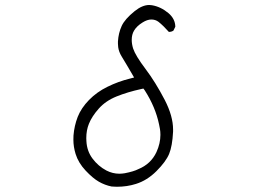

<svg xmlns="http://www.w3.org/2000/svg" viewBox="-20 -731 1040 755"><path d="M577.6 -710.4Q572.3 -711.4 566.9 -711.4Q539.6 -711.4 509.3 -687Q470.7 -655.8 458.5 -628.9Q445.8 -601.1 443.8 -567.9Q443.8 -564.5 443.8 -559.1Q443.8 -553.7 444.8 -545.4Q447.3 -526.9 458.5 -508.8Q477.1 -478.5 507.3 -426.3L490.7 -421.9Q444.8 -410.6 402.3 -389.6Q360.4 -369.1 329.8 -337.6Q299.3 -306.2 285.6 -271.5Q272 -236.3 269 -198.2Q268.6 -190.9 268.6 -181.6Q268.6 -153.8 277.3 -125.5Q288.1 -90.8 316.4 -60.5Q345.2 -29.8 368.9 -16.4Q392.6 -2.9 418.9 2.4Q429.2 3.4 439.5 3.4Q479.5 3.4 514.6 -7.8Q558.6 -21.5 595.2 -58.1Q632.3 -95.2 645 -125.7Q657.7 -156.2 660.6 -213.4Q660.6 -217.8 660.6 -221.7Q660.6 -274.4 627.9 -337.9Q591.3 -408.2 552 -460.2Q512.7 -512.2 503.4 -540.5Q498 -558.1 498 -574.2Q498 -595.7 507.3 -610.8Q517.6 -628.4 540.5 -642.6Q559.1 -654.3 575.2 -654.3Q591.3 -654.3 603.5 -645Q623.5 -628.9 644 -605.5Q654.8 -605.5 662.1 -610.8L669.4 -626Q668.9 -656.7 642.6 -679.2Q612.3 -704.6 577.6 -710.4ZM523.9 -65.9 524.9 -66.4Q524.4 -66.4 523.9 -65.9ZM449.2 -47.9Q422.9 -47.9 398.4 -60.5Q366.2 -77.6 344 -107.2Q321.8 -136.7 319.8 -175.8Q319.3 -181.6 319.3 -187.5Q319.3 -218.8 329.6 -244.1Q341.3 -273.4 368.2 -303.7Q395.5 -334.5 438.5 -351.8Q481.4 -369.1 535.2 -380.9L543.9 -382.8L549.3 -375.5Q591.3 -310.1 605.5 -241.7Q607.4 -233.4 609.1 -223.1Q610.8 -212.9 610.8 -200.7Q610.8 -167 595.2 -132.8Q573.2 -85.9 523.9 -65.9Q505.9 -56.6 470.7 -49.8Q459.5 -47.9 449.2 -47.9Z"/></svg>

Font: NaikaiFont
Style: ExtraLight
Weight: 200
Version: Version 1.89